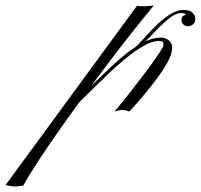

<svg xmlns="http://www.w3.org/2000/svg" viewBox="-370 -403 726 694"><path d="M-317 271Q-323 271 -336.5 268.5Q-350 266 -350 266L125 -382Q125 -382 134.5 -381Q144 -380 151 -380Q158 -380 172 -382Q186 -384 185 -382Q155 -346 114.5 -295Q74 -244 28 -183.5Q-18 -123 -64.5 -59.5Q-111 4 -154 65Q-197 126 -231 178Q-265 230 -286 268Q-286 268 -298 269.5Q-310 271 -317 271ZM44 0Q44 0 57 -15.5Q70 -31 90 -56.5Q110 -82 132.5 -111Q155 -140 175 -167.5Q195 -195 208 -215Q221 -235 221 -241Q221 -249 217.5 -252Q214 -255 204 -255Q181 -255 151.5 -238.5Q122 -222 89 -195.5Q56 -169 24 -138.5Q-8 -108 -36.5 -79.5Q-65 -51 -86 -31L-83 -51Q-51 -81 -14 -118Q23 -155 62 -189Q101 -223 139.5 -245Q178 -267 212 -267Q229 -267 241.5 -256Q254 -245 252 -225Q250 -204 235 -177Q220 -150 198.5 -121Q177 -92 155.5 -66Q134 -40 118 -22.5Q102 -5 98 0Q98 0 89.5 -2.5Q81 -5 74 -6Q67 -6 55.5 -3Q44 0 44 0ZM118 -218 112 -227Q123 -234 142.5 -256Q162 -278 187.5 -304Q213 -330 240.5 -348.5Q268 -367 294 -367Q317 -367 326.5 -356.5Q336 -346 336 -335Q336 -321 327 -314.5Q318 -308 309 -308Q301 -308 293.5 -314Q286 -320 286 -330Q286 -342 293 -346Q300 -350 302 -350Q302 -350 298.5 -353Q295 -356 285 -356Q268 -356 247.5 -341Q227 -326 204.5 -303.5Q182 -281 160 -257.5Q138 -234 118 -218Z"/></svg>

Font: Kapakana
Style: Regular
Weight: 400
Designer: Kousuke Nagai
Version: Version 1.002